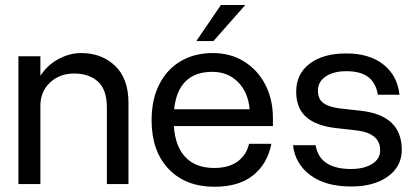

<svg xmlns="http://www.w3.org/2000/svg" viewBox="-20 -720 1630 751"><path d="M398 -299.5Q398 -369.5 363 -401Q328 -432.5 270 -432.5Q213.5 -432.5 175.8 -397.2Q138 -362 138 -306.5V0H52V-500H138V-423.5Q165.5 -466 209 -489.2Q252.5 -512.5 297.5 -512.5Q378 -512.5 430.2 -462.5Q482.5 -412.5 482.5 -318V0H398Z M939.5 -700.5 815 -559.5H748L844 -700.5ZM573 -249.5Q573 -330 602.5 -389Q632 -448 686 -480.2Q740 -512.5 812.5 -512.5Q881 -512.5 934 -480Q987 -447.5 1017.2 -390Q1047.5 -332.5 1047.5 -257.5V-227H660Q665.5 -146.5 705.8 -104.8Q746 -63 818 -63Q875.5 -63 910 -88.8Q944.5 -114.5 954 -157.5H1041.5Q1025.5 -78 969.5 -33.8Q913.5 10.5 819 10.5Q705.5 10.5 639.2 -59.5Q573 -129.5 573 -249.5ZM810.5 -439Q677 -439 661 -292.5H956.5Q950.5 -359.5 910.8 -399.2Q871 -439 810.5 -439Z M1377.5 -209.5 1294.5 -219Q1217.5 -227.5 1178 -262Q1138.5 -296.5 1138.5 -361.5Q1138.5 -430.5 1191 -470.8Q1243.5 -511 1334.5 -511Q1424.5 -511 1479.5 -467.8Q1534.5 -424.5 1542.5 -349.5H1458Q1450 -396.5 1420 -419Q1390 -441.5 1334.5 -441.5Q1284.5 -441.5 1254 -420.8Q1223.5 -400 1223.5 -366Q1223.5 -332.5 1244.8 -317Q1266 -301.5 1308.5 -296L1393.5 -286.5Q1551.5 -268 1551.5 -134Q1551.5 -68.5 1497 -29.5Q1442.5 9.5 1353.5 9.5Q1253.5 9.5 1194 -34.8Q1134.5 -79 1126 -152H1214.5Q1230 -59 1353 -59Q1404 -59 1435.5 -78.8Q1467 -98.5 1467 -132Q1467 -198 1377.5 -209.5Z"/></svg>

Font: Overused Grotesk
Style: Regular
Weight: 450
Version: Version 0.004